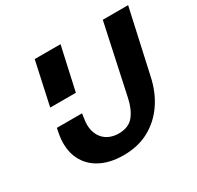

<svg xmlns="http://www.w3.org/2000/svg" viewBox="-145 -827 1039 1011"><g transform="rotate(-30 374.0 -321.5)"><path d="M334 15Q247 15 187 -19.5Q127 -54 102.5 -117Q78 -180 96 -266L100 -286H253L249 -258Q242 -216 249.5 -186Q257 -156 274.5 -136Q292 -116 316.5 -106.5Q341 -97 368 -97Q429 -97 459.5 -135Q490 -173 503 -235L594 -658H748L663 -274Q645 -188 600.5 -123Q556 -58 489 -21.5Q422 15 334 15ZM123 -396 180 -658H337L279 -396Z"/></g></svg>

Font: Ysabeau Office ExtraBold
Style: Italic
Weight: 800
Italic angle: -12°
Designer: Christian Thalmann (Catharsis Fonts)
Version: Version 2.001;gftools[0.9.30]; featfreeze: tnum,lnum,ss02